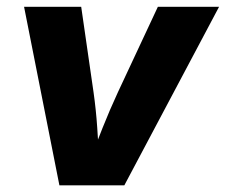

<svg xmlns="http://www.w3.org/2000/svg" viewBox="-20 -556 677 576"><path d="M158.2 0 52.2 -535.6H223.6L260.7 -278.8Q268.1 -226.6 271.7 -172.9Q275.4 -119.1 278.8 -61H244.1Q266.6 -119.1 287.8 -172.6Q309.1 -226.1 333.5 -278.8L453.6 -535.6H637.2L353 0Z"/></svg>

Font: Inter 20pt ExtraBold
Style: Italic
Weight: 800
Italic angle: -9.3988°
Version: Version 4.001;git-66647c0bb